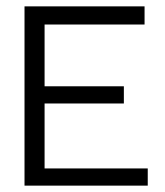

<svg xmlns="http://www.w3.org/2000/svg" viewBox="-20 -583 519 603"><path d="M57 0V-563H434V-506H120V-312H369V-258H120V-54H444V0Z"/></svg>

Font: Darker Grotesque Medium
Style: Regular
Weight: 500
Designer: Gabriel Lam
Foundry: TypeRant
Version: Version 1.000;gftools[0.9.28]